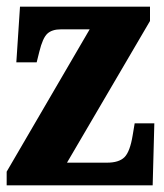

<svg xmlns="http://www.w3.org/2000/svg" viewBox="-20 -556 491 576"><path d="M0 0V-41L249 -468H163Q136 -468 122 -455Q108 -442 98 -401L90 -369H29L40 -536H430V-493L181 -68H301Q337 -68 353.5 -84.5Q370 -101 378 -150L384 -186H443L438 0Z"/></svg>

Font: Noto Serif Tamil ExtraCondensed Black
Style: Regular
Weight: 900
Width: 2
Designer: Indian Type Foundry, Tom Grace, and the Monotype Design Team
Foundry: Monotype Imaging Inc.
Version: Version 2.004; ttfautohint (v1.8.4.7-5d5b)